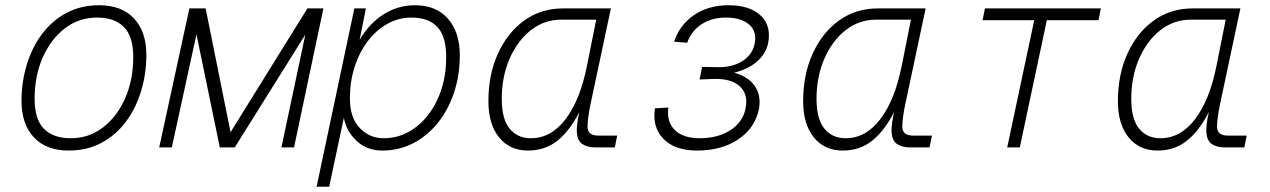

<svg xmlns="http://www.w3.org/2000/svg" viewBox="-20 -562 4840 732"><path d="M242 12Q156 12 109 -38.5Q62 -89 62 -177Q62 -249 82 -315Q102 -381 140 -432Q178 -483 233 -512.5Q288 -542 358 -542Q444 -542 491 -491.5Q538 -441 538 -353Q538 -281 518 -215Q498 -149 460 -98Q422 -47 367 -17.5Q312 12 242 12ZM250 -35Q319 -35 372.5 -76Q426 -117 457 -187Q488 -257 488 -345Q488 -423 452.5 -459Q417 -495 350 -495Q281 -495 227.5 -454Q174 -413 143 -343Q112 -273 112 -185Q112 -107 147.5 -71Q183 -35 250 -35Z M587 0 702 -530H764L859 -58L1152 -530H1213L1101 0H1053L1144 -430L875 0H818L729 -431L635 0Z M1187 150 1331 -530H1375L1351 -410Q1388 -473 1442.5 -507.5Q1497 -542 1562 -542Q1643 -542 1688 -490.5Q1733 -439 1733 -351Q1733 -274 1710.5 -207.5Q1688 -141 1648 -92Q1608 -43 1554.5 -15.5Q1501 12 1437 12Q1379 12 1339.5 -25Q1300 -62 1291 -113L1235 150ZM1443 -35Q1494 -35 1537.5 -59Q1581 -83 1613.5 -125.5Q1646 -168 1663.5 -223.5Q1681 -279 1681 -342Q1682 -421 1648.5 -458Q1615 -495 1549 -495Q1500 -495 1457.5 -471.5Q1415 -448 1382.5 -405.5Q1350 -363 1332 -307Q1314 -251 1314 -187Q1314 -114 1351 -74.5Q1388 -35 1443 -35Z M1993 12Q1923 12 1882.5 -38.5Q1842 -89 1842 -176Q1842 -278 1878.5 -358Q1915 -438 1979 -484Q2043 -530 2128 -530H2309L2231 -163Q2226 -140 2223 -117Q2220 -94 2220 -79Q2220 -45 2261 -45H2333L2324 0H2249Q2218 0 2198.5 -14Q2179 -28 2179 -67Q2179 -79 2181.5 -96.5Q2184 -114 2189 -135Q2152 -63 2105 -25.5Q2058 12 1993 12ZM2004 -35Q2081 -35 2136.5 -108Q2192 -181 2218 -312L2253 -487H2120Q2055 -487 2004 -447Q1953 -407 1923 -338.5Q1893 -270 1893 -185Q1893 -108 1923 -71.5Q1953 -35 2004 -35Z M2638 12Q2553 12 2509.5 -32.5Q2466 -77 2477 -149L2528 -152Q2521 -98 2552.5 -66.5Q2584 -35 2648 -35Q2716 -35 2763.5 -65Q2811 -95 2822 -146Q2834 -201 2801.5 -232Q2769 -263 2702 -261L2647 -259L2657 -307L2712 -306Q2769 -304 2808.5 -328Q2848 -352 2857 -395Q2867 -441 2836.5 -468Q2806 -495 2747 -495Q2693 -495 2654 -469Q2615 -443 2600 -399L2550 -403Q2571 -467 2626 -504.5Q2681 -542 2757 -542Q2839 -542 2880.5 -502.5Q2922 -463 2908 -395Q2899 -356 2865.5 -327Q2832 -298 2779 -285Q2835 -269 2859 -232Q2883 -195 2873 -144Q2857 -72 2793.5 -30Q2730 12 2638 12Z M3193 12Q3123 12 3082.5 -38.5Q3042 -89 3042 -176Q3042 -278 3078.5 -358Q3115 -438 3179 -484Q3243 -530 3328 -530H3509L3431 -163Q3426 -140 3423 -117Q3420 -94 3420 -79Q3420 -45 3461 -45H3533L3524 0H3449Q3418 0 3398.5 -14Q3379 -28 3379 -67Q3379 -79 3381.5 -96.5Q3384 -114 3389 -135Q3352 -63 3305 -25.5Q3258 12 3193 12ZM3204 -35Q3281 -35 3336.5 -108Q3392 -181 3418 -312L3453 -487H3320Q3255 -487 3204 -447Q3153 -407 3123 -338.5Q3093 -270 3093 -185Q3093 -108 3123 -71.5Q3153 -35 3204 -35Z M3820 0 3923 -485H3726L3735 -530H4177L4168 -485H3971L3868 0Z M4393 12Q4323 12 4282.5 -38.5Q4242 -89 4242 -176Q4242 -278 4278.5 -358Q4315 -438 4379 -484Q4443 -530 4528 -530H4709L4631 -163Q4626 -140 4623 -117Q4620 -94 4620 -79Q4620 -45 4661 -45H4733L4724 0H4649Q4618 0 4598.5 -14Q4579 -28 4579 -67Q4579 -79 4581.5 -96.5Q4584 -114 4589 -135Q4552 -63 4505 -25.5Q4458 12 4393 12ZM4404 -35Q4481 -35 4536.5 -108Q4592 -181 4618 -312L4653 -487H4520Q4455 -487 4404 -447Q4353 -407 4323 -338.5Q4293 -270 4293 -185Q4293 -108 4323 -71.5Q4353 -35 4404 -35Z"/></svg>

Font: Geist Mono ExtraLight
Style: Italic
Weight: 200
Italic angle: -12°
Monospace: yes
Designer: Basement.studio, Andrés Briganti, Mateo Zaragoza
Foundry: Basement.studio, Vercel, Andrés Briganti, Guido Ferreyra, Mateo Zaragoza
Version: Version 1.500; ttfautohint (v1.8.4.7-5d5b)